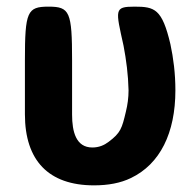

<svg xmlns="http://www.w3.org/2000/svg" viewBox="-20 -548 585 578"><path d="M263 10C306 10 343 3 374 -12C462 -54 508 -148 508 -276C508 -327 502 -373 493 -415C468 -521 446 -528 385 -528C323 -528 328 -519 352 -410C360 -368 366 -323 367 -276C367 -254 364 -232 359 -212C347 -161 343 -148 307 -121C294 -111 278 -104 258 -104C209 -104 197 -151 197 -203V-366C197 -513 190 -528 126 -528C62 -528 55 -513 55 -366V-204C55 -65 126 10 263 10Z"/></svg>

Font: Asimov Print
Style: A
Weight: 500
Designer: Google
Version: Version 2.000980: 2014